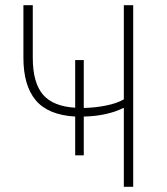

<svg xmlns="http://www.w3.org/2000/svg" viewBox="-20 -718 640 738"><path d="M269 -270Q165 -276 117.5 -332.5Q70 -389 70 -496V-698H106V-496Q106 -400 145 -354.5Q184 -309 269 -304V-487H302V-303Q347 -304 388.5 -312.5Q430 -321 456 -336V-698H492V0H456V-303H454Q427 -289 388 -280Q349 -271 302 -270V-121H269Z"/></svg>

Font: IBM Plex Mono ExtraLight
Style: Regular
Weight: 200
Monospace: yes
Designer: Mike Abbink, Paul van der Laan, Pieter van Rosmalen
Foundry: Bold Monday
Version: Version 2.3